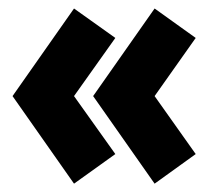

<svg xmlns="http://www.w3.org/2000/svg" viewBox="-20 -488 495 456"><path d="M444.8 -122.1 347.2 -51.8 201.2 -259.8 347.2 -467.8 444.8 -397.9 347.2 -259.8ZM253.9 -122.1 155.8 -51.8 9.8 -259.8 155.8 -467.8 253.9 -397.9 155.8 -259.8Z"/></svg>

Font: Mikodacs
Style: Regular
Weight: 400
Designer: gluk (gluksza@wp.pl)
Foundry: gluk (gluksza@wp.pl)
Version: Version 0.28